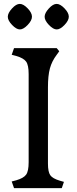

<svg xmlns="http://www.w3.org/2000/svg" viewBox="-20 -965 393 985"><path d="M127 -133V-585Q127 -631 114 -649Q101 -667 63 -678L40 -684L52 -718H271L284 -702L271 -684Q246 -651 236 -614Q226 -577 226 -517V-126Q226 -83 238 -66Q250 -49 287 -38L308 -32L297 0H52L40 -34L63 -40Q101 -51 114 -69Q127 -87 127 -133ZM42 -837Q20 -860 20 -879Q20 -898 41.5 -921.5Q63 -945 81.5 -945Q100 -945 122 -922Q144 -899 144 -879.5Q144 -860 122 -837Q100 -814 82 -814Q64 -814 42 -837ZM231 -837Q209 -860 209 -879Q209 -898 230.5 -921.5Q252 -945 270.5 -945Q289 -945 311 -922Q333 -899 333 -879.5Q333 -860 311 -837Q289 -814 271 -814Q253 -814 231 -837Z"/></svg>

Font: Gabriela
Style: Regular
Weight: 400
Designer: Eduardo Rodriguez Tunni
Foundry: Eduardo Rodriguez Tunni
Version: Version 1.003